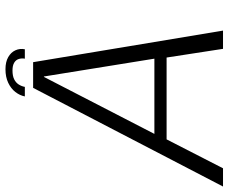

<svg xmlns="http://www.w3.org/2000/svg" viewBox="-106 -730 815 684"><g transform="rotate(-90 301.0 -387.5)"><path d="M-21 0H44L147 -201H438.5L469.5 0H534.5L422 -676.5H330.5ZM166.5 -244.5 369.5 -638H371L434.5 -244.5ZM397 -775Q369 -775 348.5 -765.2Q328 -755.5 315.8 -739.8Q303.5 -724 300 -706H334Q336 -717.5 342.5 -727.8Q349 -738 361 -744Q373 -750 392.5 -750Q410 -750 420 -744Q430 -738 433.2 -728Q436.5 -718 434.5 -706H468Q471.5 -724 464.2 -739.8Q457 -755.5 440 -765.2Q423 -775 397 -775Z"/></g></svg>

Font: Anybody UltraCondensed Thin Light
Style: Italic
Weight: 300
Italic angle: -10°
Version: Version 1.111